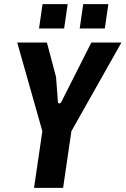

<svg xmlns="http://www.w3.org/2000/svg" viewBox="-20 -905 605 925"><path d="M144 0 184 -273 63 -700H206L250 -534L259 -415Q260 -407 265.5 -406.5Q271 -406 276 -415L420 -700H565L324 -273L284 0ZM364 -768 381 -885H502L485 -768ZM168 -768 185 -885H306L289 -768Z"/></svg>

Font: Finlandica SemiBold
Style: Italic
Weight: 600
Italic angle: -8°
Designer: Niklas Ekholm, Juho Hiilivirta, Jaakko Suomalainen
Foundry: Helsinki Type Studio
Version: Version 1.063